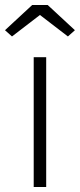

<svg xmlns="http://www.w3.org/2000/svg" viewBox="-60 -749 320 769"><path d="M75 0V-520H125V0ZM-12 -603 -40 -628 69 -729H131L240 -628L212 -603L100 -689Z"/></svg>

Font: Lexend Deca ExtraLight
Style: Regular
Weight: 200
Designer: Bonnie Shaver-Troup, Thomas Jockin
Foundry: Lexend
Version: Version 1.008; ttfautohint (v1.8.4.7-5d5b)